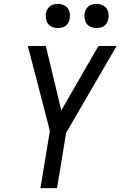

<svg xmlns="http://www.w3.org/2000/svg" viewBox="-20 -973 623 993"><path d="M189 0H275L322 -286L583 -735H489L297 -402L217 -735H124L238 -296ZM479 -828Q493 -828 506.5 -832.5Q520 -837 529 -849Q538 -861 540 -875Q544 -895 538.5 -914Q533 -933 516 -943Q499 -953 479 -953Q465 -953 451.5 -948Q438 -943 429 -931Q420 -919 418 -905Q415 -885 420.5 -866Q426 -847 442.5 -837.5Q459 -828 479 -828ZM279 -828Q293 -828 306.5 -832.5Q320 -837 329 -849Q338 -861 340 -875Q344 -895 338.5 -914Q333 -933 316 -943Q299 -953 279 -953Q265 -953 251.5 -948Q238 -943 229 -931Q220 -919 218 -905Q215 -885 220.5 -866Q226 -847 242.5 -837.5Q259 -828 279 -828Z"/></svg>

Font: Iosevka Sparkle Oblique
Style: Regular
Weight: 400
Italic angle: -9°
Designer: Belleve Invis
Foundry: Belleve Invis
Version: Version 4.5.0; ttfautohint (v1.8.3)